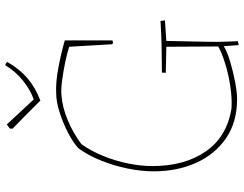

<svg xmlns="http://www.w3.org/2000/svg" viewBox="-114 -754 881 692"><g transform="rotate(-90 326.0 -408.5)"><path d="M509 12 505 -42Q484 -29 448 -18.5Q412 -8 375.5 -1Q339 6 315 6Q231 6 173 -34Q115 -74 84.5 -142Q54 -210 54 -294Q54 -339 64 -388Q74 -437 92.5 -483.5Q111 -530 137 -566Q158 -585 192.5 -603Q227 -621 266 -633.5Q305 -646 336 -646Q374 -648 425.5 -638.5Q477 -629 526 -615V-443L516 -441L512 -445L503 -599Q483 -606 449.5 -613Q416 -620 383 -624.5Q350 -629 329 -627Q285 -624 237.5 -604Q190 -584 152 -555Q127 -520 109 -475.5Q91 -431 82 -385.5Q73 -340 73 -299Q73 -183 126 -106.5Q179 -30 282 -14Q318 -12 361 -18.5Q404 -25 442.5 -37Q481 -49 504 -62L503 -249L409 -251L410 -265Q456 -265 503 -266Q550 -267 596 -270L598 -254L524 -249Q523 -213 522.5 -177.5Q522 -142 521 -106Q520 -60 521.5 -29.5Q523 1 523 9ZM309 -703 300 -712Q276 -736 254.5 -757.5Q233 -779 208 -803V-813L223 -824Q245 -801 268 -775.5Q291 -750 313 -727Q346 -738 380 -765Q414 -792 436 -829Q443 -829 448 -822Q423 -778 389.5 -749.5Q356 -721 309 -703Z"/></g></svg>

Font: Labrada Thin
Style: Regular
Weight: 100
Designer: Mercedes Jáuregui
Foundry: Omnibus-Type Team
Version: Version 1.000; ttfautohint (v1.8.4.7-5d5b)